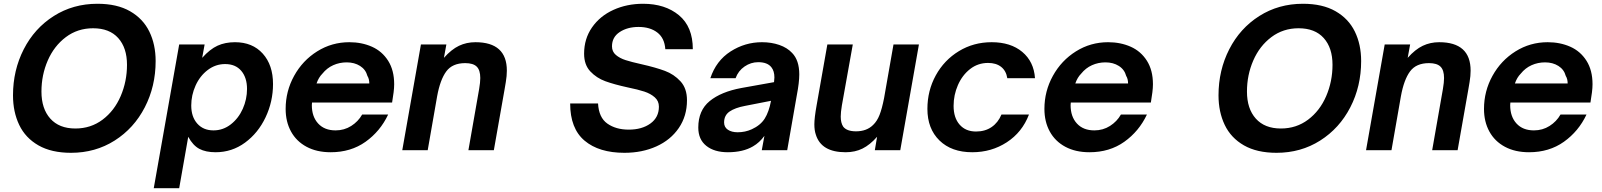

<svg xmlns="http://www.w3.org/2000/svg" viewBox="-20 -797 8503 1019"><path d="M49 -291Q49 -424 106 -535.5Q163 -647 265.5 -712Q368 -777 497 -777Q601 -777 670 -737.5Q739 -698 772.5 -629.5Q806 -561 806 -473Q806 -339 748.5 -227.5Q691 -116 588.5 -51Q486 14 357 14Q253 14 184 -25.5Q115 -65 82 -134Q49 -203 49 -291ZM654 -453Q654 -543 607.5 -595Q561 -647 474 -647Q392 -647 329.5 -600Q267 -553 233.5 -476Q200 -399 200 -311Q200 -220 247 -167.5Q294 -115 380 -115Q462 -115 524.5 -162Q587 -209 620.5 -287Q654 -365 654 -453Z M796 202 931 -561H1066L1053 -490Q1094 -536 1134.5 -554.5Q1175 -573 1227 -573Q1320 -573 1374.5 -512.5Q1429 -452 1429 -351Q1429 -258 1389.5 -174.5Q1350 -91 1280.5 -40Q1211 11 1124 11Q1072 11 1038 -7Q1004 -25 979 -71L931 202ZM1291 -325Q1291 -385 1260.5 -421Q1230 -457 1175 -457Q1124 -457 1082.5 -425.5Q1041 -394 1018 -343Q995 -292 995 -237Q995 -177 1027 -141Q1059 -105 1113 -105Q1164 -105 1205 -137Q1246 -169 1268.5 -219.5Q1291 -270 1291 -325Z M1496 -219Q1496 -313 1541 -394.5Q1586 -476 1663.5 -524.5Q1741 -573 1834 -573Q1900 -573 1954 -549Q2008 -525 2040 -474.5Q2072 -424 2072 -350Q2072 -331 2069 -307Q2066 -283 2061 -253H1636Q1635 -248 1635 -239Q1635 -178 1668.5 -141.5Q1702 -105 1761 -105Q1807 -105 1844 -128.5Q1881 -152 1902 -189H2040Q1998 -100 1920 -44.5Q1842 11 1735 11Q1661 11 1607 -18Q1553 -47 1524.5 -99Q1496 -151 1496 -219ZM1940 -354Q1940 -378 1930 -394Q1921 -428 1891 -447Q1861 -466 1820 -466Q1782 -466 1748.5 -451Q1715 -436 1691 -406Q1671 -386 1660 -354Z M2115 0 2214 -561H2349L2336 -490Q2376 -535 2416 -554Q2456 -573 2503 -573Q2670 -573 2670 -422Q2670 -394 2664.5 -361.5Q2659 -329 2658 -323L2601 0H2466L2523 -325Q2529 -360 2529 -383Q2529 -425 2510 -443.5Q2491 -462 2449 -462Q2381 -462 2348.5 -418Q2316 -374 2300 -286L2250 0Z M3006 -248H3154Q3158 -173 3203.5 -141Q3249 -109 3317 -109Q3387 -109 3432 -141.5Q3477 -174 3477 -231Q3477 -261 3455 -280.5Q3433 -300 3399.5 -311Q3366 -322 3312 -333Q3239 -349 3192.5 -366Q3146 -383 3113 -418Q3080 -453 3080 -512Q3080 -591 3122 -651.5Q3164 -712 3235.5 -744.5Q3307 -777 3393 -777Q3510 -777 3583.5 -716Q3657 -655 3657 -536H3511Q3507 -595 3468.5 -624.5Q3430 -654 3369 -654Q3310 -654 3269 -627Q3228 -600 3228 -551Q3228 -523 3248.5 -505.5Q3269 -488 3300 -478Q3331 -468 3385 -456Q3460 -439 3508.5 -421Q3557 -403 3591.5 -365.5Q3626 -328 3626 -265Q3626 -181 3582.5 -117.5Q3539 -54 3463.5 -20Q3388 14 3294 14Q3159 14 3082.5 -50.5Q3006 -115 3006 -248Z M3686 -120Q3686 -211 3746.5 -260.5Q3807 -310 3915 -330L4088 -361Q4090 -377 4090 -386Q4090 -420 4074 -440Q4053 -467 4004 -467Q3965 -467 3931.5 -444Q3898 -421 3884 -382H3750Q3781 -475 3857.5 -524Q3934 -573 4024 -573Q4074 -573 4116 -558.5Q4158 -544 4184 -516Q4222 -477 4222 -402Q4222 -359 4209 -292L4158 0H4023L4037 -76Q4011 -40 3976 -20Q3923 11 3843 11Q3771 11 3728.5 -23Q3686 -57 3686 -120ZM3970 -111Q4016 -132 4038.5 -167.5Q4061 -203 4072 -262L3934 -235Q3881 -225 3852 -205Q3823 -185 3823 -147Q3823 -122 3843 -108.5Q3863 -95 3895 -95Q3935 -95 3970 -111Z M4310 -82Q4302 -105 4302 -137Q4302 -171 4314 -238L4371 -561H4506L4448 -237Q4442 -201 4442 -178Q4442 -145 4455 -125Q4474 -100 4523 -100Q4580 -100 4614 -134Q4635 -154 4648 -187Q4661 -220 4672 -276L4722 -561H4857L4758 0H4623L4635 -71Q4597 -28 4557.5 -8.5Q4518 11 4468 11Q4339 11 4310 -82Z M4902 -219Q4902 -316 4946.5 -397Q4991 -478 5069 -525.5Q5147 -573 5243 -573Q5344 -573 5405.5 -521.5Q5467 -470 5473 -382H5326Q5320 -421 5293.5 -442Q5267 -463 5224 -463Q5170 -463 5128.5 -430.5Q5087 -398 5064 -345.5Q5041 -293 5041 -235Q5041 -172 5073 -135.5Q5105 -99 5160 -99Q5208 -99 5242.5 -122.5Q5277 -146 5295 -189H5441Q5405 -95 5323.5 -42Q5242 11 5140 11Q5030 11 4966 -51.5Q4902 -114 4902 -219Z M5523 -219Q5523 -313 5568 -394.5Q5613 -476 5690.5 -524.5Q5768 -573 5861 -573Q5927 -573 5981 -549Q6035 -525 6067 -474.5Q6099 -424 6099 -350Q6099 -331 6096 -307Q6093 -283 6088 -253H5663Q5662 -248 5662 -239Q5662 -178 5695.5 -141.5Q5729 -105 5788 -105Q5834 -105 5871 -128.5Q5908 -152 5929 -189H6067Q6025 -100 5947 -44.5Q5869 11 5762 11Q5688 11 5634 -18Q5580 -47 5551.5 -99Q5523 -151 5523 -219ZM5967 -354Q5967 -378 5957 -394Q5948 -428 5918 -447Q5888 -466 5847 -466Q5809 -466 5775.5 -451Q5742 -436 5718 -406Q5698 -386 5687 -354Z M6447 -291Q6447 -424 6504 -535.5Q6561 -647 6663.5 -712Q6766 -777 6895 -777Q6999 -777 7068 -737.5Q7137 -698 7170.5 -629.5Q7204 -561 7204 -473Q7204 -339 7146.5 -227.5Q7089 -116 6986.5 -51Q6884 14 6755 14Q6651 14 6582 -25.5Q6513 -65 6480 -134Q6447 -203 6447 -291ZM7052 -453Q7052 -543 7005.5 -595Q6959 -647 6872 -647Q6790 -647 6727.5 -600Q6665 -553 6631.5 -476Q6598 -399 6598 -311Q6598 -220 6645 -167.5Q6692 -115 6778 -115Q6860 -115 6922.5 -162Q6985 -209 7018.5 -287Q7052 -365 7052 -453Z M7230 0 7329 -561H7464L7451 -490Q7491 -535 7531 -554Q7571 -573 7618 -573Q7785 -573 7785 -422Q7785 -394 7779.5 -361.5Q7774 -329 7773 -323L7716 0H7581L7638 -325Q7644 -360 7644 -383Q7644 -425 7625 -443.5Q7606 -462 7564 -462Q7496 -462 7463.5 -418Q7431 -374 7415 -286L7365 0Z M7856 -219Q7856 -313 7901 -394.5Q7946 -476 8023.5 -524.5Q8101 -573 8194 -573Q8260 -573 8314 -549Q8368 -525 8400 -474.5Q8432 -424 8432 -350Q8432 -331 8429 -307Q8426 -283 8421 -253H7996Q7995 -248 7995 -239Q7995 -178 8028.5 -141.5Q8062 -105 8121 -105Q8167 -105 8204 -128.5Q8241 -152 8262 -189H8400Q8358 -100 8280 -44.5Q8202 11 8095 11Q8021 11 7967 -18Q7913 -47 7884.5 -99Q7856 -151 7856 -219ZM8300 -354Q8300 -378 8290 -394Q8281 -428 8251 -447Q8221 -466 8180 -466Q8142 -466 8108.5 -451Q8075 -436 8051 -406Q8031 -386 8020 -354Z"/></svg>

Font: Open Sauce One
Style: Bold Italic
Weight: 700
Italic angle: -10°
Designer: Alfredo Marco Pradil
Foundry: Creative Sauce Fz LLC
Version: Version 1.477